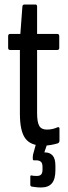

<svg xmlns="http://www.w3.org/2000/svg" viewBox="-20 -638 302 849"><path d="M170 6Q115 6 91.5 -26.5Q68 -59 68 -135V-417H25Q16 -417 16 -426V-478Q16 -488 25 -488H70L79 -609Q80 -618 88 -618H137Q144 -618 144 -609V-488H233Q242 -488 242 -478V-426Q242 -417 233 -417H144V-138Q144 -98 153.5 -81.5Q163 -65 187 -65Q200 -65 211.5 -67.5Q223 -70 234 -75Q243 -78 243 -69V-16Q243 -7 235 -4Q222 0 205 3Q188 6 170 6ZM162 191Q148 191 138 189.5Q128 188 120 187Q114 185 114 179V144Q114 136 120 138Q124 139 129.5 139.5Q135 140 143 140Q156 140 162 133.5Q168 127 168 112V100Q168 83 160.5 77Q153 71 141 71H130Q125 71 125 64Q125 60 125 55Q125 50 126 46L146 -27Q148 -32 153 -32H190Q197 -32 196 -23L176 36H180Q200 36 212.5 49.5Q225 63 225 95V115Q225 154 209.5 172.5Q194 191 162 191Z"/></svg>

Font: Sofia Sans Extra Condensed Medium
Style: Regular
Weight: 500
Version: Version 4.100